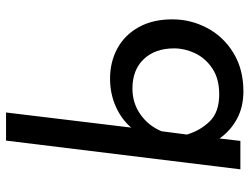

<svg xmlns="http://www.w3.org/2000/svg" viewBox="-115 -700 825 635"><g transform="rotate(-90 297.5 -382.5)"><path d="M551 -225Q551 -164 522.5 -110Q494 -56 440 -23Q386 10 313 10Q261 10 221.5 -11.5Q182 -33 157 -69L149 0H55L150 -775H243L193 -361Q220 -393 262.5 -412Q305 -431 355 -431Q410 -431 454.5 -407Q499 -383 525 -336.5Q551 -290 551 -225ZM455 -219Q455 -282 419.5 -319.5Q384 -357 322 -357Q274 -357 236.5 -330.5Q199 -304 181 -261L170 -177Q183 -133 213.5 -101.5Q244 -70 303 -70Q355 -70 389 -93Q423 -116 439 -150Q455 -184 455 -219Z"/></g></svg>

Font: Josefin Sans
Style: Italic
Weight: 400
Italic angle: -7°
Designer: Santiago Orozco
Foundry: Typemade
Version: Version 2.000